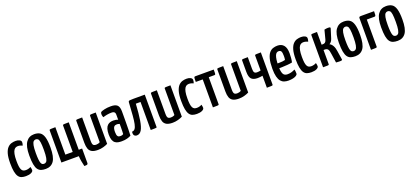

<svg xmlns="http://www.w3.org/2000/svg" viewBox="40 -1537 5893 2722"><g transform="rotate(-20 2987.0 -176.0)"><path d="M176 10Q139 10 111 0.5Q83 -9 64.5 -36Q46 -63 36.5 -111.5Q27 -160 27 -239Q27 -329 43 -383Q59 -437 85.5 -464.5Q112 -492 143.5 -501Q175 -510 206 -510Q242 -510 265.5 -497Q289 -484 289 -463Q289 -454 287.5 -441Q286 -428 280 -413Q268 -419 249.5 -424.5Q231 -430 212 -430Q196 -430 180 -423.5Q164 -417 151 -398Q138 -379 130 -341Q122 -303 122 -239Q122 -190 126.5 -157Q131 -124 141 -105Q151 -86 166.5 -78.5Q182 -71 204 -71Q226 -71 246 -77Q266 -83 279 -91Q283 -76 285 -64.5Q287 -53 287 -42Q287 -20 256 -5Q225 10 176 10Z M476 10Q437 10 407.5 0.5Q378 -9 358 -36Q338 -63 328.5 -114.5Q319 -166 319 -250Q319 -387 363 -448.5Q407 -510 485 -510Q538 -510 572.5 -488.5Q607 -467 624 -411Q641 -355 641 -253Q641 -112 599 -51Q557 10 476 10ZM479 -67Q497 -67 511 -80.5Q525 -94 533 -134.5Q541 -175 541 -252Q541 -329 535 -368Q529 -407 516 -420Q503 -433 482 -433Q463 -433 448.5 -419Q434 -405 426 -365Q418 -325 418 -249Q418 -189 422 -152Q426 -115 433.5 -97Q441 -79 452.5 -73Q464 -67 479 -67Z M1002 158Q992 116 985 77.5Q978 39 976 0H713V-482Q713 -491 717 -494.5Q721 -498 740 -499Q759 -500 804 -500V-86H915V-482Q915 -491 918.5 -494.5Q922 -498 941 -499Q960 -500 1006 -500V-86H1057V132Q1057 149 1046 153.5Q1035 158 1002 158Z M1263 10Q1204 10 1171.5 -8Q1139 -26 1126.5 -62Q1114 -98 1114 -151V-482Q1114 -491 1117.5 -494.5Q1121 -498 1141 -499Q1161 -500 1208 -500V-144Q1208 -117 1212.5 -100.5Q1217 -84 1229 -76.5Q1241 -69 1264 -69Q1276 -69 1292 -72.5Q1308 -76 1322 -85V-482Q1322 -491 1325.5 -494.5Q1329 -498 1348 -499Q1367 -500 1413 -500V-27Q1385 -12 1345 -1Q1305 10 1263 10Z M1622 10Q1594 10 1568.5 5.5Q1543 1 1522.5 -14.5Q1502 -30 1490.5 -61Q1479 -92 1479 -143Q1479 -195 1489.5 -227.5Q1500 -260 1518.5 -277.5Q1537 -295 1559.5 -301.5Q1582 -308 1606 -308Q1621 -308 1642 -305Q1663 -302 1677 -294Q1677 -294 1677 -307Q1677 -320 1677 -338Q1677 -356 1677 -370Q1677 -390 1671 -401Q1665 -412 1652.5 -417Q1640 -422 1621 -422Q1586 -422 1551 -415.5Q1516 -409 1493 -400Q1485 -414 1482.5 -428Q1480 -442 1480 -452Q1480 -460 1483 -469Q1486 -478 1492 -482Q1505 -490 1545.5 -500Q1586 -510 1644 -510Q1710 -510 1739 -483Q1768 -456 1768 -388V-337Q1768 -280 1767.5 -221.5Q1767 -163 1766 -112Q1765 -61 1763 -23Q1741 -10 1705 0Q1669 10 1622 10ZM1629 -66Q1643 -66 1655.5 -70Q1668 -74 1674 -80Q1675 -95 1676 -121Q1677 -147 1677 -176.5Q1677 -206 1677 -231Q1668 -236 1657 -238Q1646 -240 1637 -240Q1624 -240 1612.5 -236.5Q1601 -233 1592.5 -223Q1584 -213 1579.5 -194.5Q1575 -176 1575 -146Q1575 -121 1578.5 -105.5Q1582 -90 1589 -81Q1596 -72 1606.5 -69Q1617 -66 1629 -66Z M1852 5Q1826 5 1812 -12.5Q1798 -30 1804 -68Q1831 -68 1848 -89Q1865 -110 1875 -157Q1885 -204 1891 -281.5Q1897 -359 1904 -474Q1905 -485 1909 -490.5Q1913 -496 1929 -498Q1945 -500 1982 -500H2153V-17Q2153 -11 2152 -7.5Q2151 -4 2143 -2.5Q2135 -1 2116 -0.5Q2097 0 2061 0V-423H1990Q1981 -272 1965.5 -177.5Q1950 -83 1923 -39Q1896 5 1852 5Z M2390 10Q2331 10 2298.5 -8Q2266 -26 2253.5 -62Q2241 -98 2241 -151V-482Q2241 -491 2244.5 -494.5Q2248 -498 2268 -499Q2288 -500 2335 -500V-144Q2335 -117 2339.5 -100.5Q2344 -84 2356 -76.5Q2368 -69 2391 -69Q2403 -69 2419 -72.5Q2435 -76 2449 -85V-482Q2449 -491 2452.5 -494.5Q2456 -498 2475 -499Q2494 -500 2540 -500V-27Q2512 -12 2472 -1Q2432 10 2390 10Z M2756 10Q2719 10 2691 0.5Q2663 -9 2644.5 -36Q2626 -63 2616.5 -111.5Q2607 -160 2607 -239Q2607 -329 2623 -383Q2639 -437 2665.5 -464.5Q2692 -492 2723.5 -501Q2755 -510 2786 -510Q2822 -510 2845.5 -497Q2869 -484 2869 -463Q2869 -454 2867.5 -441Q2866 -428 2860 -413Q2848 -419 2829.5 -424.5Q2811 -430 2792 -430Q2776 -430 2760 -423.5Q2744 -417 2731 -398Q2718 -379 2710 -341Q2702 -303 2702 -239Q2702 -190 2706.5 -157Q2711 -124 2721 -105Q2731 -86 2746.5 -78.5Q2762 -71 2784 -71Q2806 -71 2826 -77Q2846 -83 2859 -91Q2863 -76 2865 -64.5Q2867 -53 2867 -42Q2867 -20 2836 -5Q2805 10 2756 10Z M2999 0V-422H2894Q2894 -456 2895 -473Q2896 -490 2900.5 -495Q2905 -500 2914 -500H3193Q3193 -465 3192.5 -448Q3192 -431 3188 -426.5Q3184 -422 3174 -422H3090V-17Q3090 -9 3086.5 -5.5Q3083 -2 3064 -1Q3045 0 2999 0Z M3391 10Q3332 10 3299.5 -8Q3267 -26 3254.5 -62Q3242 -98 3242 -151V-482Q3242 -491 3245.5 -494.5Q3249 -498 3269 -499Q3289 -500 3336 -500V-144Q3336 -117 3340.5 -100.5Q3345 -84 3357 -76.5Q3369 -69 3392 -69Q3404 -69 3420 -72.5Q3436 -76 3450 -85V-482Q3450 -491 3453.5 -494.5Q3457 -498 3476 -499Q3495 -500 3541 -500V-27Q3513 -12 3473 -1Q3433 10 3391 10Z M3813 0V-181Q3797 -178 3777.5 -175.5Q3758 -173 3738 -173Q3675 -173 3645.5 -203Q3616 -233 3616 -312V-482Q3616 -491 3619.5 -494.5Q3623 -498 3642 -499Q3661 -500 3707 -500V-323Q3707 -284 3718 -268.5Q3729 -253 3759 -253Q3773 -253 3787 -255Q3801 -257 3813 -260V-482Q3813 -491 3816.5 -494.5Q3820 -498 3839 -499Q3858 -500 3904 -500V-18Q3904 -9 3900.5 -5.5Q3897 -2 3878 -1Q3859 0 3813 0Z M4137 10Q4102 10 4073 0Q4044 -10 4023 -35Q4002 -60 3990 -106Q3978 -152 3978 -225Q3978 -318 3993 -374.5Q4008 -431 4033 -460Q4058 -489 4090 -499.5Q4122 -510 4155 -510Q4217 -510 4250 -470.5Q4283 -431 4283 -349Q4283 -314 4280 -278Q4277 -242 4270 -215Q4238 -208 4197 -205Q4156 -202 4118.5 -200.5Q4081 -199 4057 -199Q4033 -199 4033 -199L4035 -273Q4035 -273 4052 -272.5Q4069 -272 4095 -272Q4121 -272 4146.5 -274.5Q4172 -277 4189 -282Q4192 -295 4193 -310.5Q4194 -326 4194 -340Q4194 -392 4183.5 -411Q4173 -430 4144 -430Q4129 -430 4115.5 -420.5Q4102 -411 4092.5 -388Q4083 -365 4077.5 -326Q4072 -287 4072 -229Q4072 -186 4077 -157Q4082 -128 4091.5 -111Q4101 -94 4117.5 -86.5Q4134 -79 4157 -79Q4186 -79 4214.5 -87Q4243 -95 4268 -109Q4273 -96 4274.5 -78.5Q4276 -61 4276 -47Q4276 -30 4257 -17Q4238 -4 4206.5 3Q4175 10 4137 10Z M4483 10Q4446 10 4418 0.5Q4390 -9 4371.5 -36Q4353 -63 4343.5 -111.5Q4334 -160 4334 -239Q4334 -329 4350 -383Q4366 -437 4392.5 -464.5Q4419 -492 4450.5 -501Q4482 -510 4513 -510Q4549 -510 4572.5 -497Q4596 -484 4596 -463Q4596 -454 4594.5 -441Q4593 -428 4587 -413Q4575 -419 4556.5 -424.5Q4538 -430 4519 -430Q4503 -430 4487 -423.5Q4471 -417 4458 -398Q4445 -379 4437 -341Q4429 -303 4429 -239Q4429 -190 4433.5 -157Q4438 -124 4448 -105Q4458 -86 4473.5 -78.5Q4489 -71 4511 -71Q4533 -71 4553 -77Q4573 -83 4586 -91Q4590 -76 4592 -64.5Q4594 -53 4594 -42Q4594 -20 4563 -5Q4532 10 4483 10Z M4915 2Q4901 2 4887 1Q4873 0 4857 -1L4837 -136Q4831 -189 4816.5 -208.5Q4802 -228 4769 -228H4751V-16Q4751 -8 4747 -4.5Q4743 -1 4724.5 -0.5Q4706 0 4661 0V-484Q4661 -492 4665 -495Q4669 -498 4687.5 -499Q4706 -500 4751 -500V-308H4773Q4792 -308 4805.5 -319.5Q4819 -331 4826 -357L4862 -495Q4878 -499 4892 -500.5Q4906 -502 4917 -502Q4941 -502 4948 -497.5Q4955 -493 4951 -480L4908 -343Q4900 -317 4886.5 -300.5Q4873 -284 4858 -276Q4887 -262 4905.5 -228Q4924 -194 4930 -146L4950 -16Q4951 -6 4944.5 -2Q4938 2 4915 2Z M5147 10Q5108 10 5078.5 0.5Q5049 -9 5029 -36Q5009 -63 4999.5 -114.5Q4990 -166 4990 -250Q4990 -387 5034 -448.5Q5078 -510 5156 -510Q5209 -510 5243.5 -488.5Q5278 -467 5295 -411Q5312 -355 5312 -253Q5312 -112 5270 -51Q5228 10 5147 10ZM5150 -67Q5168 -67 5182 -80.5Q5196 -94 5204 -134.5Q5212 -175 5212 -252Q5212 -329 5206 -368Q5200 -407 5187 -420Q5174 -433 5153 -433Q5134 -433 5119.5 -419Q5105 -405 5097 -365Q5089 -325 5089 -249Q5089 -189 5093 -152Q5097 -115 5104.5 -97Q5112 -79 5123.5 -73Q5135 -67 5150 -67Z M5384 0V-475Q5384 -492 5391.5 -496Q5399 -500 5417 -500H5612Q5612 -466 5610.5 -449.5Q5609 -433 5604 -428.5Q5599 -424 5587 -424H5475V-19Q5475 -10 5471.5 -6Q5468 -2 5449 -1Q5430 0 5384 0Z M5785 10Q5746 10 5716.5 0.5Q5687 -9 5667 -36Q5647 -63 5637.5 -114.5Q5628 -166 5628 -250Q5628 -387 5672 -448.5Q5716 -510 5794 -510Q5847 -510 5881.5 -488.5Q5916 -467 5933 -411Q5950 -355 5950 -253Q5950 -112 5908 -51Q5866 10 5785 10ZM5788 -67Q5806 -67 5820 -80.5Q5834 -94 5842 -134.5Q5850 -175 5850 -252Q5850 -329 5844 -368Q5838 -407 5825 -420Q5812 -433 5791 -433Q5772 -433 5757.5 -419Q5743 -405 5735 -365Q5727 -325 5727 -249Q5727 -189 5731 -152Q5735 -115 5742.5 -97Q5750 -79 5761.5 -73Q5773 -67 5788 -67Z"/></g></svg>

Font: Yanone Kaffeesatz Medium
Style: Regular
Weight: 500
Designer: Yanone (Cyrillic: Daniel Pouzeot, Huerta Tipografica, and Cyreal)
Foundry: Yanone
Version: Version 2.003